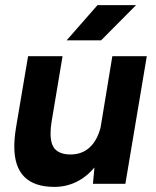

<svg xmlns="http://www.w3.org/2000/svg" viewBox="-20 -720 610 752"><path d="M350 -64Q319 -27 279 -7.5Q239 12 193 12Q36 12 36 -146Q36 -178 42 -215L45 -234L90 -500H225L182 -243Q178 -220 178 -197Q178 -152 198 -133.5Q218 -115 256 -115Q301 -115 331 -142.5Q361 -170 374 -221L420 -500H555L471 0H344ZM362 -700H513L376 -562H241Z"/></svg>

Font: Oak Sans
Style: Bold Italic
Weight: 700
Italic angle: -9.5°
Foundry: Erik Kennedy, Walven
Version: Version 1.000